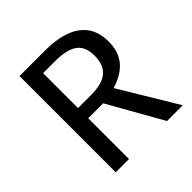

<svg xmlns="http://www.w3.org/2000/svg" viewBox="-183 -830 972 972"><g transform="rotate(-45 302.5 -344.5)"><path d="M302 -292H195V0H100V-689H281Q410 -689 476.5 -640Q543 -591 543 -494Q543 -422 506 -377Q469 -332 394 -309L580 0H467ZM291 -365Q366 -365 404 -395.5Q442 -426 442 -494Q442 -558 403.5 -586.5Q365 -615 280 -615H195V-365Z"/></g></svg>

Font: FiraGOUPP
Style: Medium
Weight: 400
Designer: bBox Type
Foundry: bBox Type GmbH
Version: Version 1.001